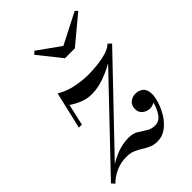

<svg xmlns="http://www.w3.org/2000/svg" viewBox="-236 -777 880 880"><g transform="rotate(-45 204.0 -337.0)"><path d="M260.5 -605 411 -682 422.5 -670.5 290 -560H226L137.5 -670.5L151 -683.5ZM46 -290 88 -469.5Q128 -446.5 170.5 -438.5Q213 -430.5 247.5 -430.5Q271.5 -430.5 303.8 -433.5Q336 -436.5 365.5 -445Q395 -453.5 411 -469.5L426 -454.5L45 -56Q84.5 -79 115 -87.8Q145.5 -96.5 175.5 -96.5Q202.5 -96.5 221.5 -84.8Q240.5 -73 258.8 -61.2Q277 -49.5 300.5 -49.5Q328 -49.5 345 -75.2Q362 -101 368.5 -129.5Q354 -121 338.5 -121Q320.5 -121 304.2 -133Q288 -145 288 -168Q288 -192 303.5 -204.5Q319 -217 338 -217Q361 -217 376.8 -204Q392.5 -191 392.5 -160Q392.5 -141.5 383.5 -113Q374.5 -84.5 357 -56.2Q339.5 -28 314 -9Q288.5 10 256 10Q233 10 215.8 2.2Q198.5 -5.5 182.5 -15.8Q166.5 -26 148.2 -33.8Q130 -41.5 105.5 -41.5Q69.5 -41.5 38 -27.8Q6.5 -14 -17.5 10L-30.5 -5H-31L349.5 -404Q309.5 -381.5 271.2 -368.8Q233 -356 197 -356Q164 -356 136.2 -368Q108.5 -380 89 -394L65.5 -290Z"/></g></svg>

Font: Bodoni* 11pt
Style: Italic
Weight: 400
Italic angle: -13°
Version: Version 2.3